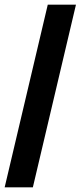

<svg xmlns="http://www.w3.org/2000/svg" viewBox="-20 -756 346 824"><path d="M0 48 185 -736H306L121 48Z"/></svg>

Font: Archivo SemiBold Black
Style: Regular
Weight: 900
Version: Version 2.001